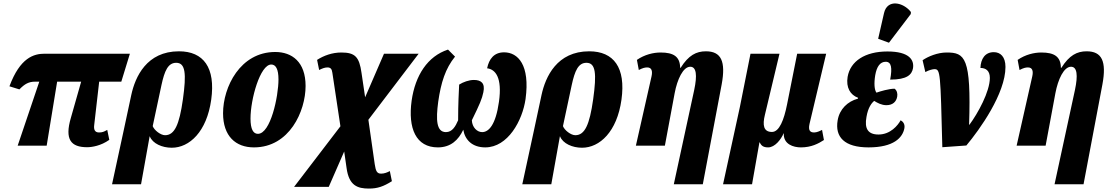

<svg xmlns="http://www.w3.org/2000/svg" viewBox="-20 -849 6476 1119"><path d="M83 0H252L313 -373H453L393 -162C356 -36 393 9 488 9C515 9 568 1 617 -34L605 -92C586 -81 576 -77 557 -77C531 -77 526 -96 529 -120L558 -373H687L737 -536H240C177 -536 97 -513 35 -346L93 -328C124 -360 148 -373 184 -373H209Z M745 -295 702 -94 633 225H802L852 -54H853C870 -12 925 12 981 12C1084 12 1185 -81 1211 -268C1237 -455 1166 -550 1023 -550C835 -550 768 -402 745 -295ZM942 -61C916 -61 879 -90 870 -114L921 -353C939 -436 959 -483 1007 -483C1061 -483 1067 -420 1046 -270C1025 -121 997 -61 942 -61Z M1460 10C1667 10 1761 -201 1761 -348C1761 -488 1682 -546 1584 -546C1380 -546 1280 -342 1280 -189C1280 -56 1353 10 1460 10ZM1483 -69C1456 -69 1440 -96 1440 -158C1440 -271 1496 -473 1561 -473C1587 -473 1603 -447 1603 -386C1603 -287 1557 -69 1483 -69Z M1694 240H1896L1986 34L2000 131C2014 233 2064 250 2130 250C2180 250 2215 238 2264 207L2252 148C2237 156 2220 163 2201 163C2177 163 2170 148 2164 108L2127 -151L2420 -536H2218L2108 -282L2087 -424C2074 -518 2049 -543 1969 -543C1916 -543 1867 -525 1828 -500L1840 -441C1856 -449 1872 -456 1888 -456C1907 -456 1914 -447 1917 -425L1964 -113Z M2379 -262C2357 -101 2404 10 2532 10C2607 10 2652 -33 2680 -93C2690 -33 2733 10 2808 10C2940 10 3025 -146 3043 -272C3070 -470 2999 -544 2918 -544C2859 -544 2830 -505 2819 -451C2867 -445 2908 -398 2888 -256C2869 -120 2828 -79 2790 -79C2761 -79 2732 -106 2730 -148C2776 -242 2789 -272 2797 -311C2809 -366 2782 -383 2742 -383C2713 -383 2680 -371 2656 -356C2654 -317 2650 -240 2650 -148C2635 -113 2616 -79 2579 -79C2523 -79 2520 -151 2534 -256C2550 -368 2576 -450 2632 -519L2591 -560C2472 -521 2400 -410 2379 -262Z M3136 -295 3093 -94 3024 225H3193L3243 -54H3244C3261 -12 3316 12 3372 12C3475 12 3576 -81 3602 -268C3628 -455 3557 -550 3414 -550C3226 -550 3159 -402 3136 -295ZM3333 -61C3307 -61 3270 -90 3261 -114L3312 -353C3330 -436 3350 -483 3398 -483C3452 -483 3458 -420 3437 -270C3416 -121 3388 -61 3333 -61Z M3907 225H4076L4186 -357C4211 -492 4183 -550 4094 -550C4038 -550 3993 -527 3947 -454H3944C3943 -519 3906 -543 3830 -543C3788 -543 3737 -531 3692 -500L3703 -441C3726 -453 3739 -456 3752 -456C3779 -456 3784 -434 3777 -403L3686 0H3855L3912 -306C3927 -386 3961 -460 4003 -460C4039 -460 4044 -410 4026 -325Z M4194 225H4363L4406 -19H4408C4417 1 4430 10 4457 10C4496 10 4532 -36 4547 -72H4548C4545 -8 4604 10 4648 10C4708 10 4750 -12 4782 -33L4771 -92C4758 -85 4740 -77 4725 -77C4703 -77 4689 -87 4698 -127L4795 -536H4626L4567 -240C4549 -150 4522 -80 4479 -80C4430 -80 4423 -119 4438 -180L4523 -536H4354L4292 -225Z M5161 -600 5288 -767 5289 -779C5245 -836 5151 -857 5132 -772L5098 -623ZM5042 10C5189 10 5241 -47 5251 -102C5255 -127 5242 -141 5229 -148C5213 -118 5169 -65 5100 -65C5039 -65 5017 -99 5030 -168C5039 -222 5060 -249 5075 -261C5094 -249 5118 -236 5146 -236C5184 -236 5204 -257 5209 -286C5212 -303 5208 -321 5194 -332C5161 -332 5111 -317 5088 -309C5076 -325 5073 -363 5081 -411C5090 -462 5110 -489 5142 -489C5175 -489 5181 -454 5168 -385C5267 -385 5294 -414 5301 -451C5309 -500 5279 -549 5152 -549C5022 -549 4936 -493 4920 -401C4910 -339 4935 -296 4981 -279L4980 -274C4920 -258 4873 -213 4862 -148C4845 -50 4902 10 5042 10Z M5357 -498 5373 -429C5392 -440 5416 -446 5426 -446C5461 -446 5461 -426 5472 9L5612 -1C5690 -94 5840 -304 5840 -459C5840 -519 5810 -545 5772 -545C5721 -545 5696 -506 5694 -453C5724 -453 5749 -438 5749 -395C5749 -315 5679 -188 5630 -122H5628C5641 -516 5603 -543 5497 -543C5444 -543 5389 -520 5357 -498Z M6126 225H6295L6405 -357C6430 -492 6402 -550 6313 -550C6257 -550 6212 -527 6166 -454H6163C6162 -519 6125 -543 6049 -543C6007 -543 5956 -531 5911 -500L5922 -441C5945 -453 5958 -456 5971 -456C5998 -456 6003 -434 5996 -403L5905 0H6074L6131 -306C6146 -386 6180 -460 6222 -460C6258 -460 6263 -410 6245 -325Z"/></svg>

Font: Noto Serif ExtraCondensed Black
Style: Italic
Weight: 900
Width: 2
Italic angle: -12°
Designer: Monotype Design Team
Foundry: Monotype Imaging Inc.
Version: Version 2.014